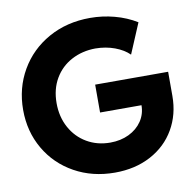

<svg xmlns="http://www.w3.org/2000/svg" viewBox="-81 -811 917 901"><g transform="rotate(-10 377.0 -360.5)"><path d="M21.5 -356.4Q21.5 -460.4 70.6 -545.2Q119.6 -629.9 207 -678.7Q294.4 -727.5 405.3 -727.5Q464.4 -727.5 521.2 -712.4Q578.1 -697.3 626 -668L565.4 -524.4Q539.1 -550.3 497.1 -565.9Q455.1 -581.5 405.3 -582Q342.3 -581.5 291.3 -554.4Q240.2 -527.3 210.9 -477.3Q181.6 -427.2 181.6 -360.4Q181.6 -295.4 209.7 -243.9Q237.8 -192.4 287.1 -163.6Q336.4 -134.8 398.4 -134.8Q447.8 -134.8 487.3 -153.8Q526.9 -172.9 549.6 -206.5Q572.3 -240.2 572.3 -282.2H375V-415H722.7V-299.8Q722.7 -211.9 682.1 -141.8Q641.6 -71.8 567.1 -32Q492.7 7.8 395.5 7.8Q288.6 7.8 203.4 -39.6Q118.2 -86.9 69.8 -170.2Q21.5 -253.4 21.5 -356.4Z"/></g></svg>

Font: Reddit Sans Vanilla ExtraBold
Style: Regular
Weight: 800
Designer: Stephen Hutchings
Foundry: Reddit
Version: Version 1.013